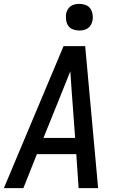

<svg xmlns="http://www.w3.org/2000/svg" viewBox="-20 -974 640 994"><path d="M0 0 309 -735H421L488 0H387L375 -176H171L101 0ZM205 -260H369L352 -490Q350 -519 348 -547.5Q346 -576 344 -605Q332 -576 321 -547.5Q310 -519 298 -490ZM390 -816Q374 -816 358.5 -821.5Q343 -827 334 -839.5Q325 -852 322.5 -868.5Q320 -885 322 -902Q324 -913 330 -924Q336 -935 346 -942Q356 -949 367.5 -951.5Q379 -954 391 -954Q407 -954 422.5 -948.5Q438 -943 447 -930.5Q456 -918 459 -901.5Q462 -885 459 -868Q457 -857 451 -846Q445 -835 435 -828Q425 -821 413.5 -818.5Q402 -816 390 -816Z"/></svg>

Font: Iosevka Aile Medium
Style: Italic
Weight: 500
Italic angle: -9°
Designer: Belleve Invis
Foundry: Belleve Invis
Version: Version 31.1.0; ttfautohint (v1.8.4)